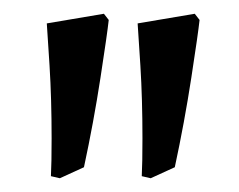

<svg xmlns="http://www.w3.org/2000/svg" viewBox="-20 -541 348 279"><path d="M54 -285Q55 -304 55 -340Q55 -397 52 -445.5Q49 -494 48 -507L131 -521L138 -512Q136 -493 126 -428Q116 -363 102 -298L67 -282ZM186 -285Q187 -304 187 -340Q187 -397 184 -445.5Q181 -494 180 -507L263 -521L270 -512Q268 -493 258 -428Q248 -363 234 -298L199 -282Z"/></svg>

Font: Alegreya SC Medium
Style: Regular
Weight: 500
Designer: Juan Pablo del Peral
Foundry: Huerta Tipografica
Version: Version 2.007; ttfautohint (v1.6)